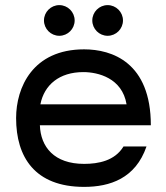

<svg xmlns="http://www.w3.org/2000/svg" viewBox="-20 -717 651 751"><path d="M309 14C410 14 510 -19 553 -144H463C429 -88 365 -76 309 -76C192 -76 139 -142 136 -227H570C570 -473 418 -524 309 -524C108 -524 43 -375 43 -255C43 -103 116 14 309 14ZM138 -309C153 -385 212 -435 306 -435C363 -435 458 -412 475 -309ZM152 -637C152 -604 179 -577 212 -577C245 -577 272 -604 272 -637C272 -670 245 -697 212 -697C179 -697 152 -670 152 -637ZM341 -637C341 -604 368 -577 401 -577C434 -577 461 -604 461 -637C461 -670 434 -697 401 -697C368 -697 341 -670 341 -637Z"/></svg>

Font: Hibana 45 SubMedium
Style: Regular
Weight: 500
Width: 6
Designer: pygmalion
Foundry: ybstudio
Version: Version 2021.007;FEAKit 1.0